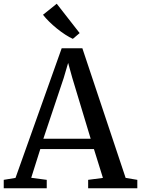

<svg xmlns="http://www.w3.org/2000/svg" viewBox="-30 -1007 754 1027"><path d="M53 -55.5 300 -749H410.5L642 -55.5L704.5 -45V0H441.5V-45L520.5 -55.5L472.5 -209.5H185.5L137 -56L220 -45V0H-10V-45ZM455 -265 356.5 -591 334.5 -670.5 310.5 -589 202 -265ZM359 -799.5Q341 -807.5 318.8 -822Q296.5 -836.5 274.2 -854.5Q252 -872.5 232.8 -891.5Q213.5 -910.5 200 -928L273.5 -987L396 -830L360 -799.5Z"/></svg>

Font: Merriweather 36pt
Style: Regular
Weight: 400
Designer: Eben Sorkin
Foundry: Eben Sorkin
Version: Version 2.100